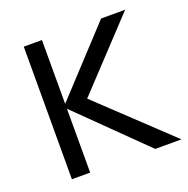

<svg xmlns="http://www.w3.org/2000/svg" viewBox="-102 -638 721 735"><g transform="rotate(-20 258.0 -270.0)"><path d="M69.5 0 70 -540H144V-280L385 -540H483L230 -270L516 0H409L144 -260V0Z"/></g></svg>

Font: Cns Manrope
Style: Regular
Weight: 400
Designer: Mikhail Sharanda
Foundry: Mikhail Sharanda
Version: Version 4.504